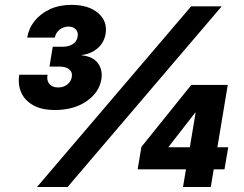

<svg xmlns="http://www.w3.org/2000/svg" viewBox="-20 -753 983 773"><path d="M201.2 -310.1Q147 -310.1 112.8 -329.8Q78.6 -349.6 64.9 -381.8Q51.3 -414.1 57.6 -452.1H171.4Q167 -429.2 178.7 -415Q190.4 -400.9 214.4 -400.9Q235.8 -400.9 251 -412.8Q266.1 -424.8 269 -442.9Q272.5 -462.9 258.5 -473.9Q244.6 -484.9 220.2 -484.9H179.2L192.4 -564.9H233.4Q255.9 -564.9 272.5 -575Q289.1 -585 292.5 -605Q295.9 -623.5 285.2 -634.8Q274.4 -646 255.9 -646Q235.8 -646 220.2 -633.8Q204.6 -621.6 200.7 -601.6H89.4Q95.7 -639.2 119.6 -668.9Q143.6 -698.7 181.4 -716.1Q219.2 -733.4 268.1 -733.4Q336.4 -733.4 374.8 -700.7Q413.1 -668 405.3 -617.7Q399.4 -581.5 372.8 -558.6Q346.2 -535.6 309.1 -531.7V-530.3Q354.5 -525.4 374.3 -498.5Q394 -471.7 388.2 -434.1Q379.4 -380.4 328.1 -345.2Q276.9 -310.1 201.2 -310.1ZM128.9 0 749.5 -727.5H872.6L252 0ZM534.2 -71.3 549.3 -161.6 750 -411.1H827.6L809.1 -299.3H765.6L658.7 -161.6L658.2 -160.2H898.9L883.8 -71.3ZM716.8 0 733.4 -99.1 740.7 -138.7 786.1 -411.1H897L828.6 0Z"/></svg>

Font: Inter 28pt Black
Style: Italic
Weight: 900
Italic angle: -9.3988°
Designer: Rasmus Andersson
Foundry: rsms
Version: Version 4.001;git-66647c0bb